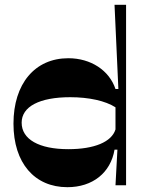

<svg xmlns="http://www.w3.org/2000/svg" viewBox="-20 -770 604 798"><path d="M260 8C365 8 440 -52 456 -148H468L460 0H504V-750H456L472 -400H460C434 -478 357 -528 264 -528C125 -528 36 -422 36 -256C36 -92 124 8 260 8ZM70 -260C70 -327 144 -366 272 -366C349 -366 418 -351 460 -324V-232C444 -180 372 -150 264 -150C142 -150 70 -191 70 -260Z"/></svg>

Font: Ribes
Style: Bold
Weight: 900
Designer: Luigi Gorlero
Foundry: Collletttivo
Version: Version 2.100;Glyphs 3.1.2 (3151)